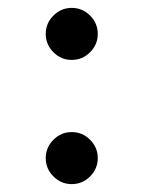

<svg xmlns="http://www.w3.org/2000/svg" viewBox="-20 -454 371 487"><path d="M228 -368Q228 -341 208.5 -321.5Q189 -302 162 -302Q135 -302 115.5 -321.5Q96 -341 96 -368Q96 -395 115.5 -414.5Q135 -434 162 -434Q189 -434 208.5 -414.5Q228 -395 228 -368ZM228 -53Q228 -26 208.5 -6.5Q189 13 162 13Q135 13 115.5 -6.5Q96 -26 96 -53Q96 -80 115.5 -99.5Q135 -119 162 -119Q189 -119 208.5 -99.5Q228 -80 228 -53Z"/></svg>

Font: Rosario Light
Style: Regular
Weight: 300
Designer: Hector Gatti
Foundry: Omnibus Type
Version: Version 1.101; ttfautohint (v1.8.1.43-b0c9)